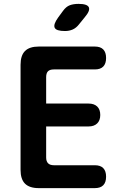

<svg xmlns="http://www.w3.org/2000/svg" viewBox="-20 -970 640 990"><path d="M218 -436H437Q465 -436 481 -421Q497 -406 497 -377Q497 -349 481 -333.5Q465 -318 437 -318H218V-158Q218 -138 228 -128Q238 -118 258 -118H469Q498 -118 512.5 -103Q527 -88 527 -59Q527 -30 512.5 -15Q498 0 469 0H180Q132 0 109 -23Q86 -46 86 -94V-636Q86 -684 109 -707Q132 -730 180 -730H469Q498 -730 512.5 -715Q527 -700 527 -671Q527 -642 512.5 -627Q498 -612 469 -612H258Q237 -612 227.5 -602.5Q218 -593 218 -572ZM315 -810Q270 -810 262 -827Q254 -844 280 -880L305 -914Q321 -936 340 -943Q359 -950 385 -950Q430 -950 438 -932.5Q446 -915 417 -881L387 -844Q373 -826 355 -818Q337 -810 315 -810Z"/></svg>

Font: Maple Mono Normal NL
Style: Bold
Weight: 700
Monospace: yes
Designer: subframe7536
Version: Version 7.000